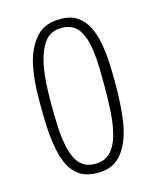

<svg xmlns="http://www.w3.org/2000/svg" viewBox="-108 -784 704 862"><g transform="rotate(-15 244.0 -352.5)"><path d="M239 3Q192 3 161 -15.5Q130 -34 111.5 -68.5Q93 -103 84 -149Q78 -179 74.5 -212.5Q71 -246 70 -283Q69 -320 69 -359Q69 -385 69.5 -410Q70 -435 72 -459.5Q74 -484 77.5 -507.5Q81 -531 86 -553Q103 -620 142 -664Q181 -708 256 -708Q303 -708 333.5 -687Q364 -666 381.5 -630.5Q399 -595 407 -549Q415 -506 417 -456.5Q419 -407 419 -358Q419 -315 416.5 -274Q414 -233 409 -196.5Q404 -160 394 -128Q376 -69 339.5 -33Q303 3 239 3ZM240 -39Q271 -39 293 -53Q315 -67 329.5 -92.5Q344 -118 352 -153Q362 -194 365.5 -247.5Q369 -301 369 -363Q369 -409 368 -451Q367 -493 362 -529Q354 -593 328.5 -630.5Q303 -668 249 -668Q198 -668 170.5 -630.5Q143 -593 131 -534Q127 -514 124 -491.5Q121 -469 119.5 -445Q118 -421 117.5 -397Q117 -373 117 -348Q117 -295 119 -248.5Q121 -202 128 -164Q135 -125 148 -97Q161 -69 183.5 -54Q206 -39 240 -39Z"/></g></svg>

Font: Truculenta ExtraLight
Style: Regular
Weight: 250
Version: Version 1.002